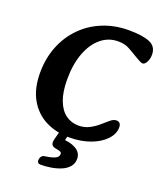

<svg xmlns="http://www.w3.org/2000/svg" viewBox="-164 -800 949 1128"><g transform="rotate(20 310.5 -236.0)"><path d="M331 16Q247 16 181 -17.5Q115 -51 77 -118Q39 -185 39 -283Q39 -373 69 -448.5Q99 -524 153.5 -579.5Q208 -635 282.5 -665.5Q357 -696 445 -696Q531 -696 576 -677Q621 -658 621 -607Q621 -580 610 -560Q599 -540 586 -540Q577 -540 560.5 -549.5Q544 -559 530 -567Q506 -582 477.5 -597.5Q449 -613 408 -613Q348 -613 301.5 -574.5Q255 -536 228.5 -466Q202 -396 202 -301Q202 -222 222 -170Q242 -118 277 -93Q312 -68 356 -68Q394 -68 424.5 -84Q455 -100 478.5 -121Q502 -142 521 -157.5Q540 -173 557 -173Q570 -173 578 -165Q586 -157 586 -140Q586 -98 551.5 -62Q517 -26 459 -5Q401 16 331 16ZM271 -18Q273 -27 277.5 -31Q282 -35 288 -36L314 -41Q322 -43 326 -38.5Q330 -34 328 -25L301 83L287 38Q344 38 380.5 59Q417 80 417 119Q417 148 399.5 168.5Q382 189 353.5 201Q325 213 292 218.5Q259 224 228 224Q215 224 210 218.5Q205 213 205 206Q205 190 212.5 180Q220 170 233 169Q265 165 290.5 155.5Q316 146 316 125Q316 116 308.5 112Q301 108 277 104Q264 102 256.5 95Q249 88 249 74Q249 69 250 63Q251 57 253 50Z"/></g></svg>

Font: Alkatra SemiBold
Style: Regular
Weight: 600
Designer: Suman Bhandary
Version: Version 1.100;gftools[0.9.22]